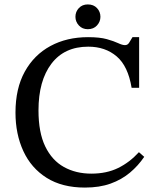

<svg xmlns="http://www.w3.org/2000/svg" viewBox="-20 -837 710 868"><path d="M364 11Q261 11 191 -33Q121 -77 85.5 -154Q50 -231 50 -328Q50 -437 92 -513Q134 -589 208 -629Q282 -669 378 -669Q431 -669 463 -660Q495 -651 514 -642Q533 -633 545 -633Q557 -633 563.5 -643.5Q570 -654 579 -669H609V-440H575Q559 -538 507.5 -582Q456 -626 379 -626Q271 -626 212.5 -549Q154 -472 154 -338Q154 -238 184.5 -175Q215 -112 269 -82Q323 -52 393 -52Q462 -52 514 -77.5Q566 -103 608 -149L632 -128Q605 -88 567.5 -56.5Q530 -25 480 -7Q430 11 364 11ZM377 -705Q352 -705 336.5 -722Q321 -739 321 -761Q321 -784 336.5 -800.5Q352 -817 377 -817Q403 -817 418.5 -800.5Q434 -784 434 -761Q434 -739 418.5 -722Q403 -705 377 -705Z"/></svg>

Font: STIX Two Text
Style: Regular
Weight: 400
Designer: Ross Mills, John Hudson & Paul Hanslow, Tiro Typeworks Ltd; with prior portions MicroPress Inc., and Coen Hoffman.
Foundry: Tiro Typeworks Ltd
Version: Version 2.13 b171